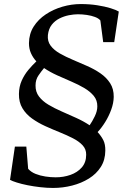

<svg xmlns="http://www.w3.org/2000/svg" viewBox="-20 -837 630 948"><path d="M500 -93Q499.5 -47 477.8 -12.8Q456 21.5 419 44.5Q382 67.5 336.2 79.2Q290.5 91 242 91Q211.5 91 178.8 87.2Q146 83.5 116 77.5Q86 71.5 63 64.2Q40 57 29.5 51L53.5 -113H110L119 -3.5Q133 12.5 155.5 21.5Q178 30.5 204.2 34.5Q230.5 38.5 255 38.5Q293.5 38.5 327.8 26.5Q362 14.5 383.8 -10.2Q405.5 -35 405.5 -73Q406 -100 388 -119.5Q370 -139 340.2 -154.2Q310.5 -169.5 275 -183.8Q239.5 -198 203.8 -214.2Q168 -230.5 138.2 -251.8Q108.5 -273 90.8 -302.5Q73 -332 73.5 -373Q74 -409.5 87.2 -439Q100.5 -468.5 120.2 -492Q140 -515.5 159.5 -534Q142.5 -552.5 132.8 -574.5Q123 -596.5 123 -624Q123.5 -670 146.2 -705.8Q169 -741.5 206.2 -766.2Q243.5 -791 288.5 -804Q333.5 -817 378.5 -817Q422.5 -817 460.5 -811Q498.5 -805 526 -796.5Q553.5 -788 566.5 -780L544 -629H489.5L475.5 -736Q467 -746.5 449 -753.2Q431 -760 408.8 -763.2Q386.5 -766.5 364.5 -766.5Q344.5 -766.5 320.2 -761.8Q296 -757 273.5 -745.8Q251 -734.5 235.5 -714.8Q220 -695 216.5 -664Q213.5 -633.5 230 -611.5Q246.5 -589.5 275.5 -573Q304.5 -556.5 339.5 -541.8Q374.5 -527 410.2 -511.2Q446 -495.5 475.8 -475Q505.5 -454.5 523.8 -426.2Q542 -398 541.5 -358.5Q541 -328 529.2 -295.8Q517.5 -263.5 499.5 -234.5Q481.5 -205.5 462 -185Q480 -165 490.2 -144.8Q500.5 -124.5 500 -93ZM460.5 -311.5Q461 -341 443.5 -362.8Q426 -384.5 397 -401.8Q368 -419 333 -434Q298 -449 262.5 -465Q227 -481 197.5 -501Q184 -485 169.8 -464.2Q155.5 -443.5 155.5 -415Q155 -383.5 172.5 -360.5Q190 -337.5 219.2 -320Q248.5 -302.5 284 -287Q319.5 -271.5 355.5 -255.2Q391.5 -239 422.5 -218.5Q435.5 -237 448 -262.8Q460.5 -288.5 460.5 -311.5Z"/></svg>

Font: Merriweather 20pt
Style: Italic
Weight: 400
Italic angle: -7.8°
Version: Version 2.101